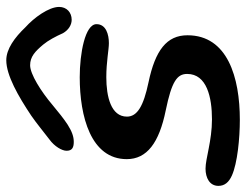

<svg xmlns="http://www.w3.org/2000/svg" viewBox="-128 -644 765 596"><g transform="rotate(-90 254.0 -345.5)"><path d="M112 -498.5C128.5 -498.5 144 -504 165.5 -517.5C184 -529.5 205 -546.5 226 -564C269 -600.5 322.5 -634 350 -634C376.5 -634 393 -618.5 414 -593.5C427 -578 439.5 -554.5 449.5 -532C459.5 -514.5 475.5 -505 491 -505C514 -505 531 -520.5 531 -544C531 -576.5 497 -622.5 468 -648.5C436 -682 400.5 -708 365.5 -708C319 -708 254 -671 193.5 -630.5C165.5 -611 148.5 -596 119.5 -574C98 -558.5 84.5 -535 84.5 -521C84.5 -504 94 -498.5 112 -498.5ZM180.5 17C312 17 443 -21 443 -145.5C443 -210 396.5 -245.5 297 -266.5C223 -282 190.5 -301.5 190.5 -333.5C190.5 -383 252.5 -397.5 313 -397.5C360.5 -397.5 398.5 -389.5 418.5 -389.5C445 -389.5 477.5 -398 477.5 -428C477.5 -463.5 386.5 -480 313 -480C191 -480 58.5 -445.5 58.5 -334C58.5 -271.5 109 -233.5 210 -213C299.5 -194.5 323 -178 323 -146.5C323 -85.5 250.5 -69.5 182 -69.5C115.5 -69.5 60.5 -89.5 29 -89.5C0 -89.5 -24.5 -76.5 -24.5 -49.5C-24.5 -30.5 -13.5 -17 8 -7.5C46 9.5 123.5 17 180.5 17Z"/></g></svg>

Font: Gluten
Style: Italic
Weight: 400
Italic angle: -13°
Designer: Tyler Finck
Foundry: Etcetera Type Company
Version: Version 0.920